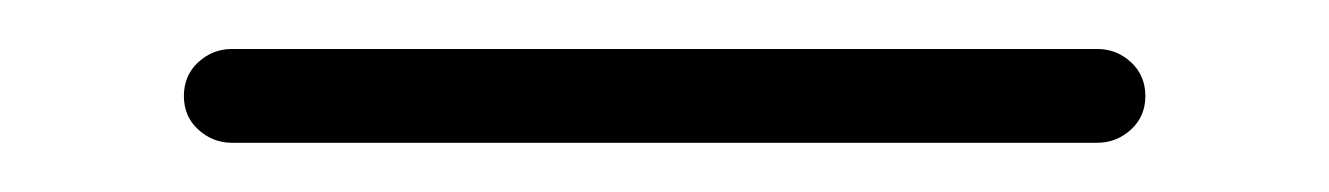

<svg xmlns="http://www.w3.org/2000/svg" viewBox="-20 67 540 78"><path d="M74.2 125Q66.4 125 60.5 119.6Q54.7 114.3 54.7 106Q54.7 97.7 60.5 92.3Q66.4 86.9 74.2 86.9H425.8Q433.6 86.9 439.5 92.3Q445.3 97.7 445.3 106Q445.3 114.3 439.5 119.6Q433.6 125 425.8 125Z"/></svg>

Font: Rounded-X Mgen+ 2m light
Style: Regular
Weight: 200
Designer: [Source Han Sans]
Ryoko NISHIZUKA  (kana & ideographs); Paul D. Hunt (Latin, Greek & Cyrillic); Wenlong ZHANG  (bopomofo
Version: Version 1.059.20150602